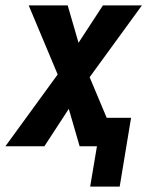

<svg xmlns="http://www.w3.org/2000/svg" viewBox="-35 -540 555 709"><path d="M298 149 323 0H259L219 -138L129 0H-15L178 -265L71 -520H215L255 -382L345 -520H489L296 -255L359 -105H449L407 149Z"/></svg>

Font: Iosevka SS18 Extrabold
Style: Italic
Weight: 800
Italic angle: -9°
Monospace: yes
Designer: Belleve Invis
Foundry: Belleve Invis
Version: Version 25.1.1; ttfautohint (v1.8.4)